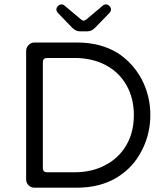

<svg xmlns="http://www.w3.org/2000/svg" viewBox="-20 -872 773 886"><path d="M324.2 -77.1H196.3Q187.5 -77.1 182.6 -82Q177.7 -86.9 177.7 -95.7V-585.9Q177.7 -594.7 182.6 -599.6Q187.5 -604.5 196.3 -604.5H324.2Q404.8 -604.5 467.3 -571.8Q529.3 -539.1 563.5 -479Q597.7 -418.9 597.7 -340.8Q597.7 -250.5 552.7 -186Q520.5 -139.2 468.3 -111.3Q406.2 -77.1 324.2 -77.1ZM635.7 -179.7Q673.8 -255.4 673.8 -341.8Q673.8 -428.2 634.8 -504.4Q611.3 -548.8 576.7 -584Q548.8 -611.3 522 -627.9Q443.4 -675.8 335 -675.8H138.7Q123 -675.8 111.8 -664.1Q100.6 -652.3 100.6 -636.7V-43.9Q100.6 -28.3 111.8 -17.1Q123 -5.9 138.7 -5.9H335Q441.4 -5.9 519 -52.7Q596.2 -99.6 635.3 -179.7ZM347.7 -727.5H384.8Q403.3 -727.5 419.9 -745.1L485.8 -813Q492.2 -820.8 492.2 -829.1Q492.2 -836.9 484.9 -844.2Q477.5 -851.6 469 -851.6Q460.4 -851.6 454.6 -846.2L378.4 -782.2Q369.1 -776.4 366.7 -776.4Q362.3 -776.4 354.5 -781.7L277.8 -846.2Q272 -851.6 263.7 -851.6Q254.9 -851.6 247.6 -844.2Q240.2 -836.9 240.2 -829.1Q240.2 -820.8 246.6 -813Q313.5 -743.7 314 -743.2Q330.1 -727.5 347.7 -727.5Z"/></svg>

Font: YuPearl-Light
Style: Light
Weight: 300
Designer: Max Yao
Foundry: Max-Everyday
Version: Version 1.011; ttfautohint (v1.8.3)